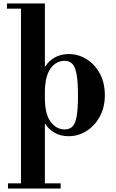

<svg xmlns="http://www.w3.org/2000/svg" viewBox="-20 -774 670 1108"><path d="M26 314V284H101V-724H20V-754H239V-392H243Q260 -422 295.5 -442Q331 -462 377 -462Q432 -462 479.5 -432.5Q527 -403 556 -349.5Q585 -296 585 -225Q585 -154 555.5 -100.5Q526 -47 478.5 -17.5Q431 12 376 12Q330 12 295 -8Q260 -28 243 -58H239V284H330V314ZM354 -27Q380 -27 397 -42.5Q414 -58 422 -100.5Q430 -143 430 -223Q430 -305 421.5 -348Q413 -391 396 -407Q379 -423 353 -423Q304 -423 272.5 -380Q241 -337 239 -249V-210Q239 -116 272 -71.5Q305 -27 354 -27Z"/></svg>

Font: Libre Bodoni
Style: Bold
Weight: 700
Designer: Pablo Impallari, Rodrigo Fuenzalida
Foundry: Impallari Type
Version: Version 2.005;gftools[0.9.23]